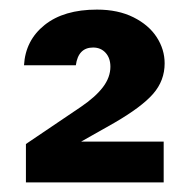

<svg xmlns="http://www.w3.org/2000/svg" viewBox="-20 -732 400 400"><path d="M149 -437H321V-352H34V-432L148 -509Q179 -530 194.5 -550.5Q210 -571 210 -593Q210 -611 200 -622Q190 -633 174 -633Q143 -633 138 -596H30Q33 -648 73 -680Q113 -712 182 -712Q226 -712 258 -696Q290 -680 306.5 -654.5Q323 -629 323 -600Q323 -564 299 -536.5Q275 -509 218 -476Z"/></svg>

Font: MSTAGE SemiBold
Style: Regular
Weight: 600
Designer: Ninad Kale (Devanagari), Jonny Pinhorn (Latin)
Foundry: Indian Type Foundry
Version: 4.004